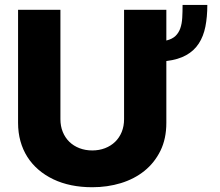

<svg xmlns="http://www.w3.org/2000/svg" viewBox="-20 -768 912 797"><path d="M55 -258.2V-727.3H230.8V-273.4Q230.8 -244.3 240.6 -220.3Q250.4 -196.4 267.9 -179.3Q285.5 -162.3 309.8 -152.9Q334.2 -143.5 362.9 -143.5Q391.7 -143.5 416 -152.9Q440.3 -162.3 457.9 -179.3Q475.5 -196.4 485.3 -220.3Q495 -244.3 495 -273.4V-727.3H670.5V-599.8Q695 -605.8 708.5 -618.8Q721.9 -631.7 728.5 -650.7Q735.1 -669.7 736.5 -694.2Q737.9 -718.8 737.9 -747.5H840.6Q840.6 -697.8 832.6 -657.5Q824.6 -617.2 805.2 -587.4Q785.9 -557.5 753 -539.1Q720.2 -520.6 670.5 -514.6V-258.2Q670.5 -192.1 646 -142.2Q621.4 -92.3 579.5 -58.6Q537.6 -24.9 481.7 -7.8Q425.8 9.2 362.9 9.2Q270.6 9.2 201.3 -23.8Q166.5 -40.5 139.4 -63.9Q112.2 -87.4 93.4 -117Q74.6 -146.7 64.8 -182.2Q55 -217.7 55 -258.2Z"/></svg>

Font: Inter P Extra Bold
Style: Regular
Weight: 800
Designer: Rasmus Andersson
Foundry: rsms
Version: Version 3.018;git-588b23468